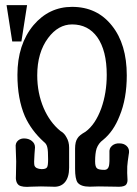

<svg xmlns="http://www.w3.org/2000/svg" viewBox="-20 -738 540 758"><path d="M489.3 -134.8Q491.2 -151.4 479.5 -162.1Q468.8 -171.9 452.1 -171.9Q434.6 -172.9 422.9 -163.1Q410.2 -153.3 412.1 -133.8Q413.1 -95.7 410.2 -83Q406.2 -67.4 392.6 -67.4Q370.1 -67.4 363.3 -73.2Q355.5 -79.1 355.5 -100.6Q355.5 -132.8 361.3 -151.4Q369.1 -172.9 386.7 -185.5Q428.7 -219.7 452.1 -280.3Q480.5 -348.6 480.5 -440.4Q480.5 -563.5 421.9 -636.7Q363.3 -710.9 264.6 -710.9Q173.8 -710.9 112.3 -638.7Q48.8 -562.5 48.8 -442.4Q48.8 -347.7 78.1 -279.3Q103.5 -222.7 153.3 -177.7Q164.1 -169.9 167 -155.3Q169.9 -143.6 169.9 -109.4Q169.9 -84 166 -78.1Q162.1 -70.3 144.5 -70.3Q121.1 -71.3 116.2 -84Q113.3 -92.8 116.2 -129.9L118.2 -156.2Q118.2 -171.9 105.5 -181.6Q94.7 -190.4 78.1 -191.4Q62.5 -192.4 51.8 -183.6Q40 -173.8 42 -156.2Q43 -124 43.9 -100.6Q43.9 -71.3 43 -47.9Q40 -17.6 54.7 -6.8Q68.4 2 102.5 -1Q121.1 -2 141.6 -2Q163.1 -2 186.5 -1Q218.8 2 236.3 -18.6Q252.9 -38.1 252.9 -76.2V-155.3Q252.9 -178.7 242.2 -196.3Q233.4 -212.9 218.8 -220.7Q176.8 -254.9 152.3 -311.5Q127 -371.1 127 -440.4Q127 -530.3 169.9 -587.9Q210 -641.6 264.6 -641.6Q328.1 -641.6 364.3 -590.8Q401.4 -538.1 401.4 -442.4Q401.4 -371.1 379.9 -310.5Q356.4 -246.1 317.4 -217.8Q293 -204.1 286.1 -192.4Q276.4 -178.7 276.4 -151.4V-71.3Q276.4 -32.2 286.1 -17.6Q298.8 -1 334 -1L370.1 -2L436.5 -1Q464.8 1 475.6 -6.8Q483.4 -13.7 483.4 -27.3Q481.4 -55.7 482.4 -81.1Q483.4 -96.7 488.3 -128.9ZM86.9 -717.8H5.9L28.3 -574.2H64.5Z"/></svg>

Font: GungsuhChe
Style: Regular
Weight: 400
Monospace: yes
Version: Version 2.21